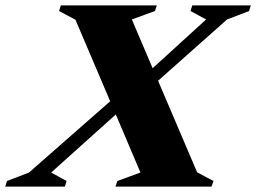

<svg xmlns="http://www.w3.org/2000/svg" viewBox="-90 -695 954 715"><path d="M385 -308 100.5 -52.5 158 -21 151.5 0H-70.5L-64 -21L18 -52.5L362 -354.5L428 -395L677.5 -622.5L619.5 -654L626 -675H844L837.5 -654L755.5 -622.5L450 -351ZM433 -52.5 335 -283.5 326 -304.5 191 -621.5 130 -654 136.5 -675H494L487 -654L401 -622.5L483.5 -429L491.5 -411L644 -53.5L705 -21L697.5 0H340L347 -21Z"/></svg>

Font: Newsreader 24pt ExtraBold
Style: Italic
Weight: 800
Italic angle: -17°
Designer: Hugues Gentile
Foundry: Production Type
Version: Version 1.003